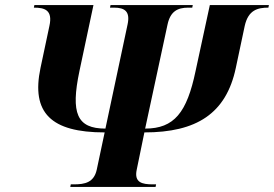

<svg xmlns="http://www.w3.org/2000/svg" viewBox="-20 -734 1076 754"><path d="M256 0H591L593 -10H580C538 -10 506 -17 517 -68L547 -214C752 -214 868 -288 906 -467L941 -632C955 -695 992 -704 1034 -704L1036 -714H804L748 -455C714 -292 664 -229 550 -229L638 -638C649 -689 677 -704 719 -704H735L737 -714H414L412 -704H428C470 -704 492 -689 481 -638L394 -229C282 -229 257 -289 292 -455L347 -714H115L113 -704C155 -704 188 -695 174 -632L139 -467C102 -291 180 -214 391 -214L360 -68C349 -17 313 -10 270 -10H258Z"/></svg>

Font: Noto Serif Display SemiCondensed ExtraBold
Style: Italic
Weight: 800
Width: 4
Italic angle: -12°
Designer: Monotype Design Team
Foundry: Monotype Imaging Inc.
Version: Version 2.009